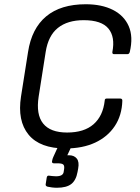

<svg xmlns="http://www.w3.org/2000/svg" viewBox="-20 -687 660 904"><path d="M288 12Q168 12 114.5 -53Q61 -118 79 -233L112 -442Q129 -553 197.5 -610Q266 -667 384 -667Q459 -667 511.5 -640.5Q564 -614 586 -564Q608 -514 591 -442Q588 -432 580 -432H517Q508 -432 509 -442Q523 -513 490.5 -552.5Q458 -592 374 -592Q298 -592 252.5 -555.5Q207 -519 195 -442L162 -232Q149 -148 183 -105.5Q217 -63 296 -63Q376 -63 420.5 -102Q465 -141 473 -213Q473 -223 482 -223H546Q556 -223 556 -213Q554 -144 520.5 -93.5Q487 -43 428 -15.5Q369 12 288 12ZM248 197Q236 197 224.5 195.5Q213 194 204 192Q194 189 195 181L200 149Q202 139 210 140Q218 141 227 142Q236 143 244 143Q261 143 270 137.5Q279 132 280 121L282 108Q284 92 277 87Q270 82 253 82H234Q229 82 226.5 79.5Q224 77 225 72Q226 66 227.5 61Q229 56 231 52L263 -18Q267 -28 275 -28H320Q330 -28 326 -18L297 44H305Q329 44 341.5 59.5Q354 75 348 107L345 123Q338 162 315.5 179.5Q293 197 248 197Z"/></svg>

Font: Sofia Sans Hairline
Style: Italic
Weight: 1
Italic angle: -9°
Designer: Botio Nikoltchev, Ani Petrova
Foundry: lettersoup
Version: Version 4.102